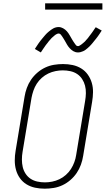

<svg xmlns="http://www.w3.org/2000/svg" viewBox="-20 -1129 640 1157"><path d="M249 8Q219 8 191 2Q163 -4 139.5 -18.5Q116 -33 100 -55.5Q84 -78 76.5 -105Q69 -132 69 -161.5Q69 -191 74 -220L128 -546Q132 -572 141.5 -598.5Q151 -625 167 -648.5Q183 -672 205 -691Q227 -710 252.5 -722Q278 -734 305.5 -738.5Q333 -743 360 -743Q390 -743 418 -737Q446 -731 469.5 -716.5Q493 -702 509 -679.5Q525 -657 533 -630Q541 -603 540.5 -573.5Q540 -544 535 -515L481 -189Q477 -163 467.5 -136.5Q458 -110 442 -86.5Q426 -63 404 -44Q382 -25 356.5 -13Q331 -1 303.5 3.5Q276 8 249 8ZM251 -30Q272 -30 294.5 -34.5Q317 -39 338 -49Q359 -59 377 -75Q395 -91 407.5 -110.5Q420 -130 428 -152Q436 -174 439 -195L493 -521Q497 -544 497.5 -567.5Q498 -591 492.5 -612.5Q487 -634 475 -652.5Q463 -671 445 -683Q427 -695 404.5 -700Q382 -705 358 -705Q337 -705 314.5 -700.5Q292 -696 271 -686Q250 -676 232 -660Q214 -644 201.5 -624.5Q189 -605 181.5 -583Q174 -561 170 -540L116 -214Q112 -191 112 -167.5Q112 -144 117 -122.5Q122 -101 134 -82.5Q146 -64 164 -52Q182 -40 204.5 -35Q227 -30 251 -30ZM450 -813Q442 -813 435 -815Q428 -817 422 -820.5Q416 -824 410.5 -828.5Q405 -833 400 -838.5Q395 -844 391 -849.5Q387 -855 383.5 -861Q380 -867 376.5 -873.5Q373 -880 369 -886.5Q365 -893 361 -899.5Q357 -906 353.5 -911Q350 -916 345.5 -921.5Q341 -927 333 -927Q329 -927 324.5 -925Q320 -923 316.5 -921Q313 -919 309 -915.5Q305 -912 300.5 -908Q296 -904 293.5 -902Q291 -900 288.5 -897Q286 -894 283.5 -891Q281 -888 278 -885Q275 -882 272.5 -878.5Q270 -875 267 -871Q264 -867 260.5 -863Q257 -859 254 -854.5Q251 -850 247.5 -845Q244 -840 240.5 -835Q237 -830 233.5 -824.5Q230 -819 226 -813L190 -834Q196 -843 201.5 -851.5Q207 -860 212.5 -868Q218 -876 223.5 -883Q229 -890 234.5 -896.5Q240 -903 244.5 -908.5Q249 -914 253.5 -919Q258 -924 263 -929Q268 -934 275 -939.5Q282 -945 288 -949.5Q294 -954 301.5 -958Q309 -962 317 -964Q325 -966 333 -966Q341 -966 347.5 -964Q354 -962 360.5 -958.5Q367 -955 372.5 -950.5Q378 -946 383 -940.5Q388 -935 392 -929Q396 -923 399.5 -917Q403 -911 406.5 -905Q410 -899 414 -892Q418 -885 422 -879Q426 -873 429.5 -868Q433 -863 437.5 -857Q442 -851 450 -851Q454 -851 458.5 -853.5Q463 -856 466 -858Q469 -860 473 -863Q477 -866 482 -870.5Q487 -875 489.5 -877Q492 -879 494.5 -882Q497 -885 499 -887.5Q501 -890 504.5 -893.5Q508 -897 510.5 -900.5Q513 -904 516 -908Q519 -912 522 -916Q525 -920 528.5 -924.5Q532 -929 535.5 -934Q539 -939 542.5 -944Q546 -949 549.5 -954.5Q553 -960 557 -965L593 -945Q587 -935 581 -926.5Q575 -918 570 -910.5Q565 -903 559 -896Q553 -889 548 -882.5Q543 -876 538 -870Q533 -864 528.5 -859Q524 -854 519.5 -849.5Q515 -845 508 -839Q501 -833 495 -828.5Q489 -824 481 -820.5Q473 -817 465.5 -815Q458 -813 450 -813ZM252 -1071V-1109H597V-1071Z"/></svg>

Font: Iosevka Etoile Extralight
Style: Italic
Weight: 200
Italic angle: -9°
Designer: Belleve Invis
Foundry: Belleve Invis
Version: Version 22.1.2; ttfautohint (v1.8.4)